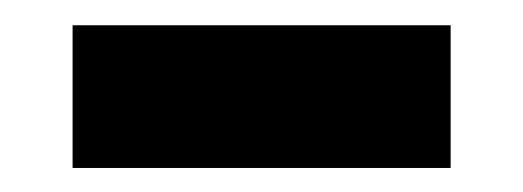

<svg xmlns="http://www.w3.org/2000/svg" viewBox="-20 -348 422 155"><path d="M38.6 -327.6H343.8V-212.4H38.6Z"/></svg>

Font: Reddit Sans
Style: Bold
Weight: 700
Designer: Stephen Hutchings
Foundry: Reddit
Version: Version 1.013